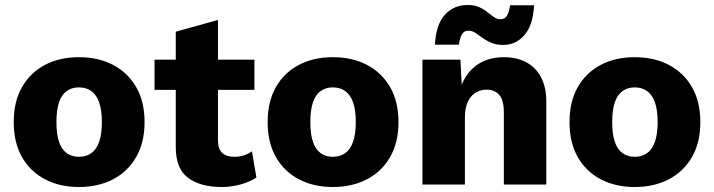

<svg xmlns="http://www.w3.org/2000/svg" viewBox="-20 -739 2860 769"><path d="M296 -510Q374 -510 433 -479Q492 -448 525.5 -390Q559 -332 559 -250Q559 -168 525.5 -110Q492 -52 433 -21Q374 10 296 10Q219 10 160 -21Q101 -52 68 -110Q35 -168 35 -250Q35 -332 68 -390Q101 -448 160 -479Q219 -510 296 -510ZM296 -389Q268 -389 247.5 -374.5Q227 -360 216.5 -329.5Q206 -299 206 -250Q206 -201 216.5 -170.5Q227 -140 247.5 -125.5Q268 -111 296 -111Q325 -111 345.5 -125.5Q366 -140 377 -171Q388 -202 388 -250Q388 -299 377 -329.5Q366 -360 345.5 -374.5Q325 -389 296 -389Z M853 -659V-178Q853 -142 870 -126.5Q887 -111 918 -111Q941 -111 958 -117Q975 -123 989 -133L1007 -28Q982 -11 944.5 -0.5Q907 10 868 10Q783 10 733.5 -26.5Q684 -63 684 -150V-612ZM999 -500V-379H599V-500Z M1313 -510Q1391 -510 1450 -479Q1509 -448 1542.5 -390Q1576 -332 1576 -250Q1576 -168 1542.5 -110Q1509 -52 1450 -21Q1391 10 1313 10Q1236 10 1177 -21Q1118 -52 1085 -110Q1052 -168 1052 -250Q1052 -332 1085 -390Q1118 -448 1177 -479Q1236 -510 1313 -510ZM1313 -389Q1285 -389 1264.5 -374.5Q1244 -360 1233.5 -329.5Q1223 -299 1223 -250Q1223 -201 1233.5 -170.5Q1244 -140 1264.5 -125.5Q1285 -111 1313 -111Q1342 -111 1362.5 -125.5Q1383 -140 1394 -171Q1405 -202 1405 -250Q1405 -299 1394 -329.5Q1383 -360 1362.5 -374.5Q1342 -389 1313 -389Z M1672 0V-500H1824L1833 -328L1814 -347Q1829 -427 1877 -468.5Q1925 -510 1998 -510Q2049 -510 2087 -490Q2125 -470 2146.5 -430.5Q2168 -391 2168 -333V0H1998V-288Q1998 -339 1979 -359.5Q1960 -380 1929 -380Q1906 -380 1886 -368.5Q1866 -357 1854 -332Q1842 -307 1842 -265V0ZM2119 -718Q2115 -638 2080.5 -598.5Q2046 -559 1996 -559Q1968 -559 1948 -567.5Q1928 -576 1912.5 -587.5Q1897 -599 1884 -607.5Q1871 -616 1856 -616Q1839 -616 1830.5 -602Q1822 -588 1818 -560H1722Q1726 -640 1761.5 -679.5Q1797 -719 1853 -719Q1880 -719 1899 -710.5Q1918 -702 1932 -690.5Q1946 -679 1958.5 -670.5Q1971 -662 1985 -662Q2002 -662 2010.5 -676Q2019 -690 2023 -718Z M2522 -510Q2600 -510 2659 -479Q2718 -448 2751.5 -390Q2785 -332 2785 -250Q2785 -168 2751.5 -110Q2718 -52 2659 -21Q2600 10 2522 10Q2445 10 2386 -21Q2327 -52 2294 -110Q2261 -168 2261 -250Q2261 -332 2294 -390Q2327 -448 2386 -479Q2445 -510 2522 -510ZM2522 -389Q2494 -389 2473.5 -374.5Q2453 -360 2442.5 -329.5Q2432 -299 2432 -250Q2432 -201 2442.5 -170.5Q2453 -140 2473.5 -125.5Q2494 -111 2522 -111Q2551 -111 2571.5 -125.5Q2592 -140 2603 -171Q2614 -202 2614 -250Q2614 -299 2603 -329.5Q2592 -360 2571.5 -374.5Q2551 -389 2522 -389Z"/></svg>

Font: Kantumruy Pro
Style: Bold
Weight: 700
Version: Version 1.002